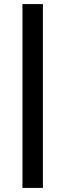

<svg xmlns="http://www.w3.org/2000/svg" viewBox="-20 -720 320 940"><path d="M190 -700V200H90V-700Z"/></svg>

Font: Scada
Style: Regular
Weight: 400
Designer: Jovanny Lemonad
Foundry: Jovanny Lemonad
Version: Version 3.005; ttfautohint (v0.91) -l 8 -r 50 -G 200 -x 0 -w